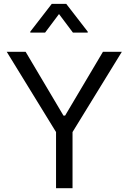

<svg xmlns="http://www.w3.org/2000/svg" viewBox="-20 -992 678 1012"><path d="M15.6 -718.8H115.2L314.5 -382.8H323.2L522.5 -718.8H622.1L362.3 -295.9V0H275.4V-295.9ZM217.8 -820.3H139.6V-825.2L252.9 -971.7H329.1L442.4 -825.2V-820.3H364.3L291 -918Z"/></svg>

Font: Inter Display V
Style: Regular
Weight: 400
Designer: Rasmus Andersson
Foundry: rsms
Version: Version 3.015;git-src